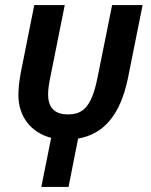

<svg xmlns="http://www.w3.org/2000/svg" viewBox="-20 -542 598 762"><path d="M425 -522 367 -234C343 -114 307 -88 249 -88C198 -88 171 -114 171 -167C171 -189 174 -208 181 -242L237 -522H116L62 -251C56 -217 53 -191 53 -164C53 -82 101 -16 183 5L144 200H252L290 8C393 -10 457 -87 487 -228L546 -522Z"/></svg>

Font: Braiins Sans SemiBold
Style: Italic
Weight: 600
Italic angle: -11.31°
Designer: Mike Abbink, Paul van der Laan, Pieter van Rosmalen, Jiri Chlebus, Lubos Buracinsky
Foundry: Bold Monday, Sudetype
Version: Version 1.000;hotconv 1.0.109;makeotfexe 2.5.65596